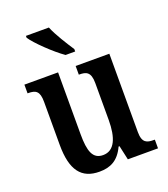

<svg xmlns="http://www.w3.org/2000/svg" viewBox="-141 -866 852 975"><g transform="rotate(-20 285.0 -378.0)"><path d="M269 -606H321V-619C296 -657 255 -721 237 -766H113V-756C135 -721 217 -642 269 -606ZM229 10C287 10 332 -10 363 -77H368L385 0H548V-47H542C507 -47 480 -53 480 -112V-536H298V-489H301C336 -489 362 -482 362 -421V-221C362 -126 337 -63 275 -63C219 -63 203 -110 203 -202V-536H21V-489H24C65 -489 85 -478 85 -420V-187C85 -50 132 10 229 10Z"/></g></svg>

Font: Noto Serif Armenian Condensed SemiBold
Style: Regular
Weight: 600
Width: 3
Designer: Monotype Design Team
Foundry: Monotype Imaging Inc.
Version: Version 2.008